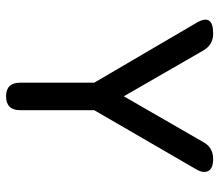

<svg xmlns="http://www.w3.org/2000/svg" viewBox="-66 -674 740 649"><g transform="rotate(90 304.5 -350.0)"><path d="M306 0Q260 0 260 -48V-298L58 -643Q24 -700 94 -700Q132 -700 151 -667L306 -398L461 -667Q479 -700 518 -700Q550 -700 558.5 -683.5Q567 -667 553 -643L353 -298V-48Q353 0 306 0Z"/></g></svg>

Font: Zen Maru Gothic Medium
Style: Regular
Weight: 500
Designer: Yoshimichi Ohira
Foundry: Positype
Version: Version 1.001